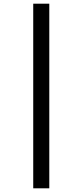

<svg xmlns="http://www.w3.org/2000/svg" viewBox="-20 -784 448 1040"><path d="M160 -764V236H247V-764Z"/></svg>

Font: Noto Sans Armenian ExtraCondensed Medium
Style: Regular
Weight: 500
Width: 2
Designer: Monotype Design Team
Foundry: Monotype Imaging Inc.
Version: Version 2.008